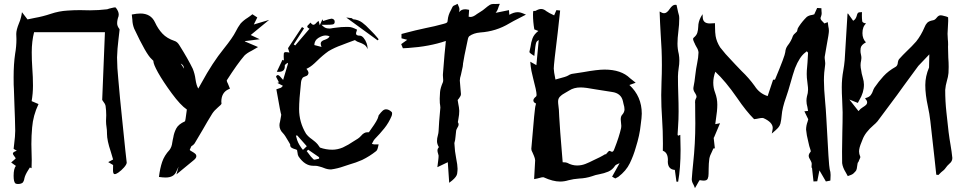

<svg xmlns="http://www.w3.org/2000/svg" viewBox="-20 -890 5014 998"><path d="M73.2 66.4Q65.4 66.4 60.1 63.5Q50.8 55.7 50.8 23.9Q50.8 -13.2 62.5 -27.8L38.1 -45.4L61.5 -65.9Q60.1 -71.8 54.2 -78.1Q46.9 -87.4 46.9 -91.8Q46.9 -100.1 67.4 -106.4Q56.6 -112.3 50.8 -116.2Q52.2 -131.8 54.2 -146.5Q58.6 -178.7 59.1 -210Q58.1 -274.9 55.2 -339.8Q53.2 -384.3 52.2 -428.7Q50.8 -441.4 50.8 -488.8Q50.8 -557.6 58.6 -609.9Q65.4 -648.4 65.4 -686.5L64.5 -713.4Q64.5 -734.4 78.6 -769Q89.8 -794.4 94.2 -826.7L123 -789.1Q141.6 -793.5 160.6 -796.9Q202.6 -804.2 243.2 -817.9Q286.6 -832.5 330.6 -835Q363.8 -837.4 396.5 -837.4L418.5 -836.9L448.2 -836.4Q492.7 -836.4 537.1 -841.8Q539.6 -842.3 542.2 -843.5Q544.9 -844.7 547.4 -845.2Q552.7 -846.2 559.1 -848.1Q572.3 -851.6 577.6 -851.6Q580.6 -851.6 582 -850.1Q597.2 -831.1 597.2 -814Q597.2 -810.1 596.2 -806.6V-805.7Q588.9 -786.1 588.9 -768.6Q588.9 -754.4 600.1 -740.2Q601.6 -738.3 601.6 -735.8L595.7 -684.1Q589.8 -637.7 588.4 -591.3Q588.9 -536.1 594.7 -481Q603.5 -377 614.3 -275.9Q636.7 -55.2 638.7 -44.4Q638.2 -35.2 624.5 -19.5Q610.8 -3.9 594.7 7.3Q583 15.1 576.2 15.1Q567.4 15.1 567.4 -4.4L567.9 -32.2Q561.5 -36.6 542.5 -47.4L567.9 -61L555.7 -102.1Q536.1 -159.7 536.1 -194.8V-198.7Q536.1 -214.8 533.7 -229.7Q531.2 -244.6 531.2 -259.3V-264.2Q532.2 -277.8 532.2 -291Q532.2 -315.4 528.8 -339.4Q526.9 -350.1 515.1 -364.7L511.2 -370.6L525.4 -722.7H157.2Q145 -675.3 145 -618.2Q145 -577.1 147.9 -535.2Q151.4 -490.2 151.4 -444.3Q151.4 -404.8 144.5 -364.3L180.2 -349.1Q151.9 -289.6 147 -227.1Q143.1 -184.1 143.1 -140.6Q143.1 -121.1 144 -100.3Q145 -79.6 145 -58.1L144 -15.6L135.3 -19.5L127.9 -7.8Q110.8 18.6 106.9 36.6Q105 50.8 97.7 59.6Q88.9 66.4 73.2 66.4Z M937 -533.2Q935.1 -552.7 919.4 -559.6ZM840.8 32.7Q827.6 32.7 806.2 29.8Q811.5 -14.6 822.8 -48.1Q834 -81.5 861.3 -110.8Q873 -126.5 875.5 -149.4Q876.5 -156.2 877.9 -162.8Q879.4 -169.4 880.9 -176.3Q884.3 -199.2 895.8 -221.7Q907.2 -244.1 941.4 -259.3Q943.8 -261.7 949.7 -309.1L951.2 -320.8Q918 -343.3 872.8 -404.8Q827.6 -466.3 801.3 -513.2Q777.3 -556.6 777.3 -571.8V-573.7Q772.5 -579.1 767.6 -583.5Q740.2 -607.4 677.2 -741.7Q668.5 -764.2 668 -787.1L665 -814.5Q691.9 -819.8 709.5 -819.8Q764.2 -819.8 785.6 -773.9Q801.3 -739.7 824.5 -715.1Q847.7 -690.4 887.2 -677.2Q901.9 -672.9 913.1 -653.8Q957 -584 981.9 -532.7Q992.7 -505.9 996.1 -478.5Q1001 -444.8 1010.7 -429.7L1028.3 -460.9Q1084 -563.5 1143.6 -637.2Q1189.5 -694.3 1205.6 -726.6Q1215.8 -747.6 1230.5 -767.6Q1246.1 -784.7 1267.6 -797.9Q1280.8 -806.6 1292 -815.9L1317.4 -799.3L1299.3 -762.7L1378.9 -786.6L1283.2 -708L1330.1 -686L1253.4 -676.3L1252.4 -674.8L1321.3 -645.5Q1297.9 -631.3 1287.6 -626Q1264.2 -614.7 1250.5 -601.1Q1213.9 -558.6 1159.2 -473.1L1158.7 -471.2Q1158.7 -465.8 1165 -454.6L1175.3 -429.2L1167.5 -425.8Q1130.4 -408.7 1130.4 -360.8L1131.3 -353Q1131.3 -352.5 1131.1 -349.9Q1130.9 -347.2 1112.5 -331.5Q1094.2 -315.9 1083.5 -299.8Q1057.1 -257.3 1033.2 -214.8Q1012.7 -179.7 991.2 -144Q984.9 -135.3 974.6 -129.9L966.3 -111.3Q966.3 -108.4 979 -101.6Q986.3 -97.7 993.4 -92Q1000.5 -86.4 1000.5 -78.1Q1000.5 -68.4 987.8 -58.1L897 16.6L908.2 -23.9Q901.9 -11.2 896.5 1.5Q883.8 32.7 840.8 32.7Z M1651.4 -646Q1647 -656.2 1647 -663.6Q1647 -677.2 1669.4 -683.6Q1689.9 -690.9 1692.9 -701.7Q1682.1 -705.6 1672.4 -705.6Q1655.8 -705.6 1635.3 -693.1Q1614.7 -680.7 1613.8 -655.8ZM1615.7 -60.1Q1619.1 -60.1 1628.9 -63L1638.7 -65.4V-72.8L1582 -111.8L1574.2 -104.5L1584 -91.8Q1595.2 -75.2 1609.9 -61.5Q1611.8 -60.1 1615.7 -60.1ZM1555.7 -111.8 1574.7 -129.9 1525.4 -185.5H1518.1L1521 -174.8Q1526.4 -149.4 1545.4 -123L1552.2 -113.3Q1553.2 -112.3 1554.2 -112.3Q1555.2 -112.3 1555.7 -111.8ZM1701.2 -9.3H1699.2Q1681.6 -9.3 1663.1 -17.1Q1653.8 -21 1644 -23.4L1638.7 -24.9Q1627.9 -28.3 1617.2 -28.3H1607.4Q1564.5 -28.3 1531.7 -77.1Q1527.3 -84.5 1526.4 -96.7L1523.9 -110.4Q1519 -113.3 1511.7 -115.2Q1502.4 -117.7 1495.4 -122.3Q1488.3 -127 1488.3 -136.7V-139.6Q1483.9 -146.5 1481 -152.3Q1460.4 -188.5 1451.7 -196.8Q1432.6 -215.3 1432.6 -238.8Q1432.6 -247.6 1435.5 -257.3Q1438.5 -271.5 1440.4 -284.2Q1440.9 -289.1 1441.9 -293.5L1439 -304.7L1434.6 -325.7Q1419.9 -404.3 1416.5 -425.8L1440.9 -434.1L1450.7 -443.8L1421.9 -459Q1425.3 -460.9 1429.7 -461.9Q1428.2 -464.4 1427.2 -467.3L1418.9 -483.4Q1415.5 -488.3 1415 -492.7Q1415 -494.1 1417 -496.1Q1418.9 -498 1420.9 -499Q1422.9 -500 1424.3 -500Q1428.2 -500 1435.1 -493.2Q1439 -489.3 1446.3 -480.5L1451.7 -474.6L1477.1 -559.6L1474.1 -563.5Q1471.7 -561 1468.5 -558.8Q1465.3 -556.6 1462.9 -554.2Q1460.4 -551.8 1460.4 -549.8V-544.9Q1460.4 -516.6 1429.2 -516.6L1418.9 -517.1Q1426.8 -533.2 1433.8 -548.8Q1440.9 -564.5 1448.2 -579.1L1455.6 -575.7Q1454.6 -589.8 1454.6 -598.6Q1454.6 -604.5 1455.3 -611.8Q1456.1 -619.1 1465.8 -619.1Q1472.7 -619.1 1484.4 -616.7L1481.9 -624.5L1477.1 -639.6L1549.8 -749.5L1560.5 -742.7L1506.8 -659.2L1514.6 -653.8Q1550.3 -696.3 1588.9 -740.7Q1577.1 -746.1 1577.1 -752Q1577.1 -754.4 1579.1 -757.1Q1581.1 -759.8 1585.7 -763.7Q1590.3 -767.6 1593.8 -772.5Q1602.5 -761.2 1608.9 -761.2Q1616.2 -761.2 1625.5 -772.5Q1630.4 -777.8 1635.7 -781.7Q1637.2 -777.8 1638.4 -772.7Q1639.6 -767.6 1642.1 -758.8L1656.2 -790Q1659.2 -782.7 1659.2 -780.8Q1696.3 -793 1703.1 -793Q1706.5 -793 1710.9 -791Q1715.3 -789.1 1717.5 -785.6Q1719.7 -782.2 1719.7 -776.4Q1719.7 -771 1717.5 -767.8Q1715.3 -764.6 1710.4 -763.2Q1702.6 -761.2 1681.2 -761.2H1651.4Q1666.5 -744.6 1680.7 -742.7Q1686.5 -741.7 1691.9 -741.7Q1700.2 -741.7 1708 -743.7Q1712.4 -744.6 1718 -745.1Q1723.6 -745.6 1730.5 -746.6Q1753.9 -750 1777.3 -750Q1780.3 -750 1794.9 -749.8Q1809.6 -749.5 1835.9 -735.8Q1835 -731.4 1833.5 -727.5Q1830.6 -721.2 1830.6 -715.3Q1830.6 -704.6 1851.1 -704.6Q1860.8 -704.1 1870.4 -692.6Q1879.9 -681.2 1885.7 -665Q1890.6 -651.4 1890.6 -638.7V-634.8Q1884.8 -650.4 1873.3 -657.7Q1861.8 -665 1849.6 -668.9Q1834.5 -673.3 1824.7 -681.6L1785.2 -667Q1771 -661.1 1756.3 -655.8Q1719.7 -643.1 1687.5 -624Q1656.7 -602.1 1628.4 -574Q1600.1 -545.9 1582.5 -537.1L1572.8 -532.2Q1583.5 -519.5 1583.5 -510.7Q1583.5 -507.8 1580.6 -501.7Q1577.6 -495.6 1558.6 -489.7Q1553.2 -487.8 1549.6 -479.7Q1545.9 -471.7 1544.9 -463.9Q1534.7 -370.6 1534.7 -323.2Q1534.7 -254.4 1570.8 -194.8Q1583 -178.7 1601.1 -166.5L1618.2 -152.8Q1632.8 -140.1 1643.1 -123Q1674.3 -111.8 1707 -111.8Q1734.4 -111.8 1762.2 -123.5Q1791.5 -137.2 1818.4 -155.8L1840.3 -169.4Q1849.1 -175.3 1856.4 -183.6Q1872.1 -202.6 1889.2 -202.6L1894 -202.1Q1896.5 -202.1 1898.7 -204.3Q1900.9 -206.5 1909.7 -220.2Q1942.4 -265.1 1946.3 -283.2L1948.2 -290.5Q1960.9 -307.6 1969.2 -314.7Q1977.5 -321.8 1986.8 -321.8Q2001.5 -321.8 2016.1 -307.6Q2018.1 -305.2 2018.1 -300.3Q2018.1 -293.5 2015.6 -287.1Q2001 -252 1977.8 -223.1Q1954.6 -194.3 1928.2 -167.5Q1922.9 -162.1 1917.5 -150.9L1913.1 -142.1Q1916 -141.6 1918.7 -140.6Q1921.4 -139.6 1923.8 -139.6H1948.2Q1946.3 -133.8 1945.3 -127.4Q1941.9 -109.9 1935.1 -104.5Q1901.4 -77.6 1862.3 -58.6Q1830.1 -44.4 1795.4 -34.7L1767.1 -25.4Q1734.4 -13.7 1701.2 -9.3ZM1942.9 -680.2 1779.8 -798.8 1790 -797.9Q1800.8 -796.9 1809.1 -795.4Q1810.5 -794.9 1812 -792.7Q1813.5 -790.5 1814.9 -790Q1842.8 -787.6 1862.8 -772.7Q1882.8 -757.8 1899.9 -738.8L1915.5 -723.1Q1927.2 -711.4 1938.5 -697.8L1948.2 -686Z M2314.9 60.1 2307.6 -46.9 2253.4 -21Q2256.3 -48.8 2257.8 -56.2Q2259.8 -70.3 2259.8 -81.1Q2259.3 -85.4 2257.3 -90.8Q2253.9 -100.6 2253.9 -107.9Q2253.9 -116.7 2261.2 -125.5Q2251.5 -141.1 2251.5 -156.7Q2251.5 -171.9 2255.9 -186Q2259.3 -198.2 2259.8 -209.5Q2261.2 -248 2269 -331.1Q2269 -335.4 2268.1 -340.3V-340.8Q2265.6 -349.6 2265.6 -377.4Q2265.6 -390.1 2267.3 -411.4Q2269 -432.6 2282.2 -462.9Q2283.7 -467.3 2283.7 -473.6Q2283.7 -478.5 2283 -484.6Q2282.2 -490.7 2282.2 -497.1V-503.4Q2292.5 -635.7 2295.4 -654.8L2297.4 -677.2Q2211.9 -647.9 2101.6 -640.6L2074.2 -639.2L2065.4 -660.6L2096.7 -683.1L2066.9 -690.9V-713.4L2096.7 -721.2Q2132.3 -731 2192.9 -744.1Q2238.8 -752.9 2284.2 -765.6Q2298.3 -769 2302.7 -772.5Q2307.1 -775.9 2307.1 -785.6Q2309.6 -812.5 2323.7 -836.9Q2327.6 -845.2 2331.5 -853Q2335.4 -860.8 2345.2 -863.3L2358.4 -870.1L2364.3 -856.4Q2368.2 -848.6 2368.2 -841.8L2366.7 -826.7Q2377 -841.8 2397.9 -841.8Q2404.8 -841.8 2418.5 -838.9L2416 -803.2Q2420.9 -801.8 2425.3 -801.8Q2439.9 -801.8 2459.5 -817.4Q2467.8 -823.2 2477.1 -828.6Q2489.7 -835.9 2501.7 -846.4Q2513.7 -856.9 2526.9 -865.2Q2534.2 -869.6 2547.4 -869.6L2552.7 -869.1Q2562 -869.1 2578.1 -870.1L2571.8 -855L2569.3 -847.2Q2566.4 -836.9 2559.1 -826.7L2556.2 -823.2L2625.5 -837.4L2627.4 -813Q2650.9 -826.7 2671.4 -826.7Q2682.6 -826.7 2693.4 -822.3L2713.9 -814L2673.3 -793Q2650.4 -781.7 2627.9 -768.6Q2558.6 -726.6 2476.1 -721.2Q2441.4 -718.3 2418.9 -701.7Q2415 -698.2 2412.6 -689.5L2406.2 -659.2Q2391.1 -588.9 2388.7 -570.3Q2386.7 -560.5 2386.7 -559.1V-556.2Q2386.7 -547.4 2380.4 -522L2376 -501.5Q2370.1 -483.9 2370.1 -471.2Q2371.1 -453.6 2373 -436.3Q2375 -418.9 2376 -401.4Q2376 -395.5 2373.5 -390.9Q2371.1 -386.2 2368.7 -383.1Q2366.2 -379.9 2365.2 -377.9Q2362.8 -374.5 2360.4 -372.1L2358.9 -370.1Q2359.9 -359.9 2362.3 -349.6Q2366.2 -332.5 2367.2 -314Q2367.2 -293.9 2362.8 -272L2359.9 -254.9Q2363.8 -249.5 2363.8 -243.7Q2363.8 -234.9 2356.4 -224.1Q2352.5 -217.3 2351.1 -211.4Q2350.1 -207.5 2347.7 -179.2Q2346.7 -162.1 2341.8 -146.5L2342.8 -133.3Q2343.8 -105.5 2350.6 -70.3Q2358.4 -31.2 2358.4 -12.7Q2358.4 -2.9 2356.2 12.7Q2354 28.3 2330.1 48.3Z M2891.1 53.7Q2854 53.7 2806.2 31.7Q2804.7 31.2 2802.7 31.2Q2795.9 31.2 2784.9 34.7Q2773.9 38.1 2756.3 41Q2761.2 -41 2761.7 -56.6Q2760.7 -67.9 2755.4 -80.1L2747.6 -98.1Q2742.2 -106.4 2741.7 -116.2Q2759.8 -338.4 2764.2 -342.8L2766.1 -352.1Q2752.4 -357.4 2752.4 -368.2Q2752.4 -377.4 2766.6 -388.7Q2769 -390.6 2769 -397.5Q2769 -416.5 2751 -483.9Q2739.7 -529.3 2738.8 -543.9L2736.3 -569.3L2768.1 -551.3L2780.3 -682.1Q2771 -677.2 2767.6 -669.9Q2762.7 -658.7 2757.3 -599.1L2741.7 -609.4Q2731.9 -615.7 2731.9 -620.6Q2735.4 -634.3 2737.8 -647.9Q2740.2 -669.4 2748 -690.7Q2755.9 -711.9 2778.3 -729L2757.3 -737.3Q2750.5 -776.9 2750.5 -814.9Q2750.5 -833 2753.4 -833Q2758.8 -833 2763.7 -833.5Q2780.3 -843.3 2792.5 -843.3Q2806.6 -843.3 2819.8 -832Q2832.5 -822.8 2860.4 -810.1L2872.1 -837.4L2891.6 -835.4Q2890.6 -829.6 2878.9 -719.7Q2858.4 -555.7 2858.4 -533.7Q2858.4 -518.6 2867.2 -476.6L2877.4 -479.5Q2923.8 -491.2 2932.9 -497.3Q2941.9 -503.4 2952.1 -505.9Q2982.4 -509.8 3012.2 -515.1Q3085 -528.3 3122.6 -528.3Q3209 -528.3 3254.9 -483.4Q3267.1 -473.1 3284.2 -460L3251.5 -448.2Q3315.9 -388.7 3315.9 -299.3Q3315.9 -280.8 3310.1 -239.7Q3305.2 -188 3284.7 -123Q3272.9 -81.1 3253.7 -41.3Q3234.4 -1.5 3193.8 29.3Q3190.9 31.2 3178.2 37.6L3161.6 28.3L3200.7 -42Q3180.7 -33.7 3177.7 -29.3Q3163.1 -6.8 3141.4 2.2Q3119.6 11.2 3095.7 15.6Q3075.2 19 3057.6 25.9Q3025.9 36.6 2990.2 38.1Q2961.4 40 2935.1 46.9Q2913.1 53.7 2891.1 53.7ZM2979.5 -29.8Q3002 -29.8 3022.7 -37.8Q3043.5 -45.9 3064.9 -57.1Q3081.1 -65.4 3097.7 -72.8Q3105.5 -76.2 3113.8 -81.5L3127 -89.4L3128.9 -86.9L3130.9 -88.9V-89.8L3138.7 -98.6Q3143.6 -104.5 3145.5 -105.5H3150.4Q3157.2 -101.1 3161.6 -101.1Q3168.5 -101.1 3173.3 -115.7L3174.3 -118.2Q3198.2 -178.7 3208.5 -224.6Q3209.5 -229.5 3209.5 -235.4Q3209.5 -243.2 3208 -252.2Q3206.5 -261.2 3206.5 -269Q3206.5 -284.7 3212.9 -292Q3226.1 -306.6 3226.1 -320.8Q3226.1 -334.5 3221.2 -349.1Q3219.2 -356.4 3217.8 -364.3Q3208.5 -405.8 3160.6 -412.1L3076.7 -425.3Q3022.9 -435.5 2998 -435.5Q2962.9 -435.5 2938.5 -419.4Q2930.2 -414.1 2921.9 -409.7Q2902.8 -399.9 2890.6 -387.7Q2880.9 -377.9 2880.9 -362.3L2881.3 -353Q2886.2 -318.8 2886.7 -285.2Q2890.1 -220.7 2901.4 -87.9L2904.8 -46.4H2910.6Q2921.9 -46.4 2928.7 -43.5Q2953.6 -29.8 2979.5 -29.8ZM3489.7 -865.2Q3493.2 -865.2 3496.6 -864.3Q3498 -855.5 3504.9 -826.2L3507.3 -817.4Q3510.7 -808.1 3510.7 -795.4Q3510.7 -761.7 3506.3 -729Q3501.5 -690.9 3501.5 -663.1Q3501.5 -636.2 3508.3 -608.9Q3511.2 -592.3 3511.2 -575.2Q3511.2 -556.6 3507.8 -536.6Q3504.4 -514.6 3503.9 -492.7Q3503.9 -446.3 3505.6 -400.4Q3507.3 -354.5 3507.3 -309.6Q3507.3 -269.5 3504.4 -229.5Q3502.9 -210 3502 -189.9L3504.4 -184.6L3516.1 -189Q3517.6 -150.4 3517.6 -112.3Q3517.6 -16.6 3504.9 54.7L3501 54.2H3496.1L3487.8 -6.8Q3452.1 -9.3 3451.2 -49.3L3451.7 -58.1Q3451.7 -97.2 3425.3 -106.4L3425.8 -143.1Q3425.8 -209.5 3421.4 -274.4Q3417 -335 3417 -395.5Q3417 -429.7 3418.5 -463.9Q3420.4 -507.3 3420.4 -551.8Q3420.4 -631.8 3414.1 -713.9Q3410.6 -771 3408.7 -830.1Q3422.4 -821.3 3432.1 -821.3Q3446.3 -821.3 3460.9 -843.3Q3475.6 -865.2 3489.7 -865.2Z M3592.3 87.9Q3586.9 73.2 3583.5 67.4Q3576.2 55.7 3575.7 42Q3578.6 0 3583 -41Q3594.2 -144 3594.2 -249.5L3593.8 -282.7Q3593.8 -347.2 3593.3 -351.3Q3592.8 -355.5 3592.8 -358.4Q3592.8 -370.6 3596.7 -376.7Q3600.6 -382.8 3600.6 -387.7Q3600.6 -394.5 3593.3 -405.8Q3584 -418.9 3584 -430.2L3584.5 -436Q3590.8 -466.8 3593.8 -497.6Q3598.1 -535.2 3604 -562.7Q3609.9 -590.3 3610.8 -617.2Q3609.9 -630.9 3600.1 -646Q3592.3 -659.2 3589.4 -668H3588.9Q3582.5 -682.1 3582.5 -687Q3582.5 -691.4 3585.9 -694.3Q3600.6 -706.1 3604.7 -720.2Q3608.9 -734.4 3609.4 -751Q3609.4 -776.4 3623 -801.8L3631.8 -816.4L3632.8 -799.3Q3634.3 -768.1 3669.4 -768.1Q3678.7 -768.1 3696.3 -769.5Q3696.8 -763.7 3696.8 -746.1Q3696.8 -721.7 3699.7 -702.6Q3704.6 -673.3 3723.1 -644Q3750.5 -608.4 3782.2 -576.2L3802.7 -554.2Q3818.4 -537.1 3835 -520.5Q3873 -484.4 3902.8 -442.9Q3927.7 -403.8 3970.2 -390.6L3998.5 -475.6L4008.3 -476.1Q4060.5 -601.1 4061.8 -619.1Q4063 -637.2 4073.2 -651.9Q4092.8 -676.3 4101.6 -703.6Q4106 -711.9 4113.8 -717.8Q4119.1 -722.2 4122.6 -726.6Q4124 -730 4125 -734.9Q4125.5 -742.7 4133.3 -753.4Q4150.4 -779.3 4173.3 -801.8Q4184.1 -810.1 4201.7 -812.5L4212.4 -815.4L4227.5 -848.6L4249.5 -847.2Q4249.5 -836.9 4250.2 -831.8Q4251 -826.7 4251 -821.8Q4251 -813 4247.6 -804.2Q4245.1 -799.3 4245.1 -794.9Q4245.1 -787.6 4257.8 -775.9L4265.1 -768.1L4282.7 -774.9L4285.6 -752.9Q4288.6 -741.2 4288.6 -729.5Q4288.6 -715.3 4276.9 -653.8Q4271.5 -624 4266.6 -593.8Q4266.6 -583.5 4268.1 -575.9Q4269.5 -568.4 4269.5 -561.5L4269 -552.7Q4262.7 -512.2 4262.7 -471.7Q4262.7 -429.7 4269 -361.8Q4272.5 -327.6 4275.4 -272.5Q4288.1 -24.4 4292.7 -10.5Q4297.4 3.4 4297.4 19.5Q4297.4 26.4 4296.9 32.5Q4296.4 38.6 4296.4 44.4L4295.9 48.8L4272.9 53.2Q4255.9 23.4 4239.3 -4.4L4228 52.2Q4218.3 52.2 4208.5 53.2L4200.7 -18.1L4198.2 -18.6Q4198.2 -27.3 4198.7 -31Q4199.2 -34.7 4199.2 -37.1Q4199.2 -46.9 4192.4 -57.6Q4183.6 -70.8 4183.6 -80.1Q4183.6 -89.8 4193.8 -101.6L4194.3 -103.5Q4194.3 -106.9 4190.4 -118.7Q4188 -125 4186.5 -130.9Q4184.1 -143.6 4180.7 -156.2Q4172.9 -185.5 4169.9 -216.8Q4170.4 -238.3 4177.7 -257.3L4181.2 -270L4161.1 -311.5L4180.2 -313.5Q4178.7 -323.7 4176.8 -333.5Q4171.9 -350.1 4171.9 -366.2Q4171.9 -377.4 4174.3 -388.2Q4180.2 -406.7 4180.2 -424.3Q4180.2 -425.8 4179.7 -436Q4179.2 -446.3 4176.3 -465.8Q4173.3 -485.4 4173.3 -505.4Q4173.3 -514.6 4173.8 -523.4Q4177.7 -562 4180.2 -615.2Q4180.2 -616.7 4175.8 -621.1L4173.8 -623.5L4166 -617.2Q4136.2 -595.2 4112.3 -535.2Q4100.1 -499.5 4090.3 -463.4Q4076.2 -413.1 4066.4 -385.7Q4045.9 -329.1 4043 -289.1Q4041.5 -268.6 4036.6 -247.6Q4033.2 -235.4 4024.4 -225.6Q4015.6 -215.8 3991.7 -195.8Q3996.6 -218.3 3996.6 -224.6Q3996.6 -254.4 3948.7 -275.9Q3946.8 -276.9 3942.4 -276.9Q3935.1 -276.9 3923.3 -274.4Q3914.1 -272 3902.3 -271L3899.9 -270.5Q3857.9 -312.5 3811.5 -380.9Q3751 -468.3 3698.2 -517.1Q3687.5 -487.8 3687.5 -460Q3687.5 -433.1 3697.3 -407.7Q3708.5 -377.9 3708.5 -345.7Q3708.5 -314.9 3701.2 -269.5Q3699.2 -257.3 3697.8 -244.6L3722.7 -249.5L3690.9 -174.3L3689.5 -174.8L3695.8 -119.1L3688 -118.2L3680.2 -100.6Q3669.9 -81.5 3667 -64.9Q3663.6 -39.6 3663.6 -13.7L3663.1 13.2Q3663.1 28.8 3658.7 38.8Q3654.3 48.8 3638.2 48.8Q3630.9 48.8 3617.2 46.4H3616.7Q3614.3 48.8 3602.5 70.3Z M4386.7 25.4Q4381.8 15.6 4376 5.9Q4360.4 -19 4357.4 -42L4356.9 -102.5Q4356.9 -153.3 4358.4 -203.6Q4359.9 -253.9 4359.9 -306.2Q4359.4 -340.3 4357.4 -374Q4355.5 -405.3 4355.5 -436.5Q4355.5 -481.4 4363.3 -522.9Q4368.2 -549.8 4370.6 -577.1Q4373.5 -619.6 4385.3 -819.3H4388.2Q4406.2 -794.9 4414.6 -782.2L4419.4 -785.2Q4429.2 -792.5 4433.6 -809.1Q4435.5 -817.9 4439.2 -822.5Q4442.9 -827.1 4460.4 -827.1L4460 -808.6Q4460 -793.9 4461.9 -778.8Q4464.4 -771 4481.9 -768.1Q4462.9 -751.5 4462.9 -717.8Q4462.9 -688.5 4481 -669.9Q4456.1 -656.7 4453.6 -639.6Q4452.6 -632.8 4452.6 -626Q4452.6 -616.2 4455.1 -606.7Q4457.5 -597.2 4457.5 -588.4Q4457.5 -581.5 4456.1 -575.7Q4453.1 -563.5 4453.1 -551.3Q4453.1 -537.6 4456.5 -524.4V-523.9Q4458 -508.8 4464.4 -487.8Q4470.7 -466.8 4470.7 -450.2Q4470.7 -409.2 4446.3 -368.7L4439 -355L4395 -372.6L4442.4 -312.5Q4452.1 -325.2 4464.8 -332.5Q4473.1 -337.4 4480.2 -343.5Q4487.3 -349.6 4487.3 -358.4Q4487.3 -367.2 4477.5 -376.5L4478 -379.9Q4498.5 -385.3 4506.3 -396Q4514.2 -406.7 4517.6 -418Q4520.5 -427.2 4525.4 -434.6Q4547.4 -466.8 4572.5 -494.1Q4597.7 -521.5 4635.3 -542.5Q4646 -548.8 4647 -565.9Q4648.4 -575.7 4652.8 -582Q4672.9 -604.5 4694.8 -625.5Q4719.7 -648.9 4742.2 -674.3Q4767.6 -706.1 4785.6 -748.5Q4790.5 -761.7 4799.3 -771.2Q4808.1 -780.8 4830.1 -784.7Q4839.8 -786.1 4849.1 -798.3Q4858.4 -810.5 4869.6 -810.5Q4873 -810.5 4877.4 -809.6Q4902.3 -804.2 4908.2 -799.8L4908.7 -781.7Q4908.7 -766.6 4905.3 -714.4Q4905.3 -699.7 4906.7 -686Q4908.2 -674.3 4908.2 -657.2L4907.7 -647Q4907.7 -618.2 4909.2 -589.8Q4911.1 -565.9 4911.1 -542.5Q4911.1 -526.4 4910.2 -510.7Q4908.2 -490.2 4901.9 -469.7Q4895 -446.3 4893.1 -422.4Q4893.1 -363.8 4899.4 -306.6Q4900.9 -295.4 4901.9 -283.7Q4910.2 -196.3 4920.9 -136.2Q4926.8 -102.5 4930.2 -68.8Q4930.2 -51.3 4915.5 -39.6Q4902.8 -28.3 4895.5 -17.3Q4888.2 -6.3 4872.1 5.4Q4868.7 7.8 4865.2 12.2Q4861.8 16.6 4857.9 19.5Q4856 19.5 4854.5 19L4846.7 18.1L4837.4 -68.4L4815.9 -260.3Q4811.5 -298.8 4803.2 -336.4Q4789.6 -397.9 4789.6 -447.8Q4789.6 -493.2 4809.1 -539.1L4810.5 -607.4L4753.4 -547.4Q4737.8 -525.4 4735.4 -522.9L4677.7 -444.3Q4677.7 -441.9 4541 -259.3Q4531.2 -248 4521.5 -240.2Q4477.1 -202.1 4463.4 -164.6L4458 -150.9Q4445.3 -121.1 4445.3 -103Q4445.3 -89.8 4451.2 -76.7Q4452.1 -75.7 4452.1 -73.7Q4451.7 -69.8 4446.8 -60.1L4442.4 -49.3L4441.9 -48.3Q4437.5 -43.9 4437.5 -39.6Q4435.5 -22 4433.3 -12.5Q4431.2 -2.9 4425.3 2.4Q4422.4 4.9 4420.4 7.3Q4418.5 9.8 4415.5 12.2Q4408.2 18.6 4386.7 25.4Z"/></svg>

Font: Unutterable
Style: Regular
Weight: 400
Designer: GGBotNet
Foundry: f0n7.com
Version: 1.00